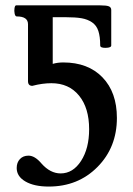

<svg xmlns="http://www.w3.org/2000/svg" viewBox="-20 -684 495 713"><path d="M161.1 8.8Q106.9 8.8 74.5 -10Q42 -28.8 42 -60.1Q42 -80.6 54 -93.3Q65.9 -106 85.9 -106Q109.4 -106 133.8 -77.1Q166.5 -40 205.1 -40Q251 -40 281 -86.4Q311 -132.8 311 -204.1Q311 -283.2 273.4 -329.1Q235.8 -375 170.9 -375Q137.2 -375 100.1 -365.2Q84 -365.2 84 -382.8V-594.2Q84 -623 42 -623Q36.6 -623 34.4 -633.3Q32.2 -643.6 33.9 -653.8Q35.6 -664.1 40 -664.1H352.1Q376 -664.1 384.5 -660.4Q393.1 -656.7 393.1 -647V-515.1Q393.1 -506.8 372.6 -506.3Q352.1 -505.9 352.1 -515.1Q352.1 -548.3 345.2 -569.1Q338.4 -589.8 321.8 -601.1Q305.2 -612.3 283 -616.2Q260.7 -620.1 224.1 -620.1H175.8V-446.8Q193.8 -452.1 214.8 -452.1Q307.1 -452.1 360.6 -396.7Q414.1 -341.3 414.1 -246.1Q414.1 -136.7 342 -64Q270 8.8 161.1 8.8Z"/></svg>

Font: Junicode SmCond Medium
Style: Regular
Weight: 500
Width: 4
Designer: Peter S. Baker
Version: Version 2.206